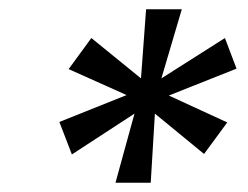

<svg xmlns="http://www.w3.org/2000/svg" viewBox="-20 -754 534 414"><path d="M229 -360 270 -509 135 -421 108 -491 253 -549 128 -605 177 -672 284 -585 295 -734H372L328 -585L465 -672L490 -606L344 -548L470 -490L420 -422L314 -509L305 -360Z"/></svg>

Font: DM Sans 11pt Medium
Style: Italic
Weight: 500
Italic angle: -10°
Version: Version 4.004;gftools[0.9.30]